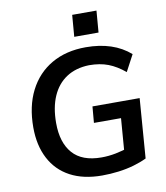

<svg xmlns="http://www.w3.org/2000/svg" viewBox="-98 -993 935 1082"><g transform="rotate(-10 370.0 -452.5)"><path d="M399 8Q292 8 217 -32Q142 -72 102.5 -147.5Q63 -223 63 -326Q63 -447 108 -535.5Q153 -624 236 -672Q319 -720 432 -720Q511 -720 574.5 -699Q638 -678 686 -636L636 -542Q589 -581 542 -599Q495 -617 433 -617Q357 -615 303.5 -580Q250 -545 222 -481Q194 -417 194 -328Q194 -216 248 -154.5Q302 -93 413 -93Q453 -93 494.5 -101Q536 -109 574 -123L542 -74L559 -292H404L412 -385H682L656 -44Q623 -28 581.5 -16Q540 -4 493 2Q446 8 399 8ZM389 -913H528L518 -789H379Z"/></g></svg>

Font: Muli
Style: Bold Italic
Weight: 700
Italic angle: -4.541°
Designer: Vernon Adams
Foundry: Vernon Adams
Version: Version 2.100; ttfautohint (v1.8.1.43-b0c9)